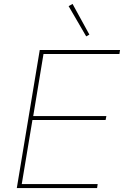

<svg xmlns="http://www.w3.org/2000/svg" viewBox="-20 -951 640 971"><path d="M65 0 181 -698H587L584 -678H200L148 -364H518L514 -344H144L90 -20H474L471 0ZM327 -920 347 -931 432 -776 416 -767Z"/></svg>

Font: IBM Plex Mono Thin
Style: Italic
Weight: 100
Italic angle: -9°
Monospace: yes
Designer: Mike Abbink, Paul van der Laan, Pieter van Rosmalen
Foundry: Bold Monday
Version: Version 2.3